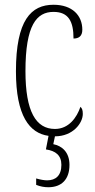

<svg xmlns="http://www.w3.org/2000/svg" viewBox="-20 -563 398 807"><path d="M183 224C239 224 272 191 272 130C272 76 240 50 204 43L211 10C287 10 328 -46 328 -84C328 -100 325 -108 318 -114C303 -69 269 -21 211 -21C131 -21 87 -94 87 -264C87 -458 134 -513 205 -513C268 -513 289 -473 289 -401C311 -401 326 -411 326 -438C326 -498 284 -543 205 -543C111 -543 47 -479 47 -263C47 -76 104 -3 184 8L173 65C214 71 238 90 238 130C238 175 214 195 178 195C166 195 149 192 132 187V214C149 221 167 224 183 224Z"/></svg>

Font: Noto Serif Tamil ExtraCondensed ExtraLight
Style: Regular
Weight: 200
Width: 2
Designer: Indian Type Foundry, Tom Grace, and the Monotype Design Team
Foundry: Monotype Imaging Inc.
Version: Version 2.004